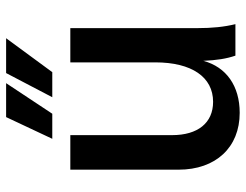

<svg xmlns="http://www.w3.org/2000/svg" viewBox="-108 -682 804 628"><g transform="rotate(-90 294.0 -368.0)"><path d="M239 14C327 14 389 -30 409 -105C411 -61 416 -29 426 0H529C520 -37 516 -76 516 -125V-540H404V-262C404 -143 356 -73 275 -73C206 -73 166 -123 166 -207V-540H53V-186C53 -64 126 14 239 14ZM290 -599H372L483 -750H369ZM154 -599H236L336 -750H225Z"/></g></svg>

Font: Ronzino Medium
Style: Regular
Weight: 500
Designer: Nunzio Mazzaferro
Foundry: Collletttivo
Version: Version 1.000;Glyphs 3.3 (3337)